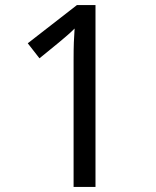

<svg xmlns="http://www.w3.org/2000/svg" viewBox="-20 -734 612 754"><path d="M355 0H269V-499Q269 -542 270 -568Q271 -594 273 -622Q257 -606 244 -595Q231 -584 211 -567L135 -505L89 -564L282 -714H355Z"/></svg>

Font: Noto Sans Coptic
Style: Regular
Weight: 400
Designer: Monotype Design Team, Denis Moyogo Jacquerye
Foundry: Monotype Imaging Inc.
Version: Version 2.002; ttfautohint (v1.8.4.7-5d5b)